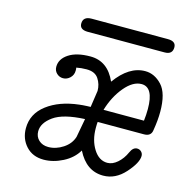

<svg xmlns="http://www.w3.org/2000/svg" viewBox="-91 -667 730 757"><g transform="rotate(15 274.0 -289.0)"><path d="M157 -553Q157 -582 192 -582H503Q536 -582 536 -557Q536 -528 504 -528H188Q157 -529 157 -553ZM53 -98Q53 -157 103 -195Q153 -233 232 -242Q239 -243 246.5 -243.5Q254 -244 263.5 -244.5Q273 -245 278 -245Q288 -312 288 -313Q288 -340 273.5 -362Q259 -384 225 -384H224Q202 -384 183 -380Q184 -376 184 -368Q184 -350 171.5 -338Q159 -326 143 -326Q128 -326 117 -336.5Q106 -347 106 -363Q106 -395 138 -416Q170 -437 226 -437Q297 -437 330 -362Q384 -437 450 -437Q488 -437 518 -405Q548 -373 548 -297Q548 -263 541 -221Q538 -195 509 -195H320Q319 -186 319 -170Q319 -120 341.5 -84.5Q364 -49 398 -49Q419 -49 439 -66.5Q459 -84 471 -111Q481 -134 498 -134Q508 -134 515 -127Q522 -120 522 -110Q522 -82 483.5 -39Q445 4 395 4Q326 4 289 -70Q269 -36 230 -16Q191 4 152 4Q107 4 80 -25.5Q53 -55 53 -98ZM103 -99Q103 -77 118 -63Q133 -49 157 -49Q188 -49 217 -68Q246 -87 255 -117Q256 -120 269 -193Q181 -189 142 -161Q103 -133 103 -99ZM330 -247H495Q498 -271 498 -295Q498 -384 449 -384Q414 -384 380.5 -344Q347 -304 330 -247Z"/></g></svg>

Font: CMU Typewriter Text
Style: LightOblique
Weight: 200
Italic angle: -9.46001°
Version: Version 0.7.0